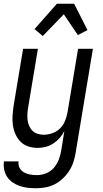

<svg xmlns="http://www.w3.org/2000/svg" viewBox="-29 -780 549 1023"><path d="M164 223Q141 223 119 220.5Q97 218 76.5 211Q56 204 38.5 192Q21 180 9.5 163Q-2 146 -6.5 124.5Q-11 103 -8 80H70Q67 99 75.5 114.5Q84 130 99 138.5Q114 147 132 150Q150 153 169 153Q193 153 217.5 143Q242 133 258.5 113.5Q275 94 284 70.5Q293 47 297 23L314 -82Q304 -62 289 -45Q274 -28 255 -15.5Q236 -3 214.5 2.5Q193 8 172 8Q146 8 121.5 0Q97 -8 80 -25.5Q63 -43 53 -66Q43 -89 39.5 -114.5Q36 -140 38 -166.5Q40 -193 44 -219L94 -520H173L121 -208Q118 -191 117 -174Q116 -157 118 -140.5Q120 -124 126.5 -109Q133 -94 144.5 -83Q156 -72 171.5 -67Q187 -62 204 -62Q227 -62 250.5 -70.5Q274 -79 291.5 -96.5Q309 -114 318 -137Q327 -160 331 -183L387 -520H466L374 34Q370 59 362 83.5Q354 108 339.5 130.5Q325 153 305.5 171.5Q286 190 262 202Q238 214 213 218.5Q188 223 164 223ZM199 -588 155 -625 274 -760H366L437 -620L386 -593L311 -704Z"/></svg>

Font: Iosevka Term Curly
Style: Italic
Weight: 400
Italic angle: -9°
Designer: Belleve Invis
Foundry: Belleve Invis
Version: Version 32.3.0